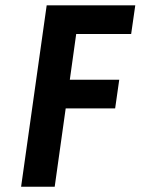

<svg xmlns="http://www.w3.org/2000/svg" viewBox="-20 -708 533 728"><path d="M60 0H187.4L229.1 -297H416.6L432.1 -405.6H244.7L268.9 -579.1H477.3L492.9 -687.7H157Z"/></svg>

Font: Secuela ExtLt
Style: Italic
Weight: 200
Italic angle: -8°
Designer: Fernando Haro
Foundry: deFharo
Version: Version 1.704